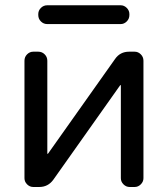

<svg xmlns="http://www.w3.org/2000/svg" viewBox="-20 -748 646 747"><path d="M164.1 -654.3Q149.4 -654.3 139.2 -664.6Q128.9 -674.8 128.9 -689.5V-693.4Q128.9 -707 139.2 -717.3Q149.4 -727.5 164.1 -727.5H449.2Q462.9 -727.5 473.1 -717.3Q483.4 -707 483.4 -693.4V-689.5Q483.4 -674.8 473.1 -664.6Q462.9 -654.3 449.2 -654.3ZM450.2 -416Q450.2 -417 449.2 -417Q448.2 -417 447.3 -416L187.5 -48.8Q167 -20.5 132.8 -20.5H109.4Q95.7 -20.5 85.4 -30.8Q75.2 -41 75.2 -54.7V-511.7Q75.2 -526.4 85.4 -536.6Q95.7 -546.9 109.4 -546.9H128.9Q143.6 -546.9 153.8 -536.6Q164.1 -526.4 164.1 -511.7V-150.4Q164.1 -149.4 165 -149.4Q166 -149.4 167 -150.4L427.7 -518.6Q447.3 -546.9 482.4 -546.9H503.9Q517.6 -546.9 527.8 -536.6Q538.1 -526.4 538.1 -511.7V-54.7Q538.1 -41 527.8 -30.8Q517.6 -20.5 503.9 -20.5H484.4Q470.7 -20.5 460.4 -30.8Q450.2 -41 450.2 -54.7Z"/></svg>

Font: Gen Jyuu GothicL Regular
Style: Regular
Weight: 400
Designer: [Source Han Sans]
Ryoko NISHIZUKA  (kana & ideographs); Paul D. Hunt (Latin, Greek & Cyrillic); Wenlong ZHANG  (bopomofo
Version: Version 1.002.20150607